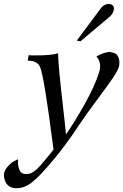

<svg xmlns="http://www.w3.org/2000/svg" viewBox="-107 -756 642 1001"><path d="M515 -419Q513 -396 483.5 -352.5Q454 -309 397.5 -233.5Q341 -158 307 -107Q232 7 165 85Q100 163 58.5 195.5Q17 228 -28 225Q-77 222 -86 166Q-90 141 -71.5 118Q-53 95 -33 84L-13 74Q-16 113 -2 137Q10 156 44 150Q67 146 99 112Q111 98 129 77Q147 56 159 40.5Q171 25 172 24Q124 -353 102 -407Q87 -440 37 -440L43 -469Q48 -466 107 -467.5Q166 -469 196 -478Q196 -447 202.5 -377.5Q209 -308 221 -204Q233 -100 237 -55Q283 -121 335.5 -215Q388 -309 410 -380Q415 -395 415 -409.5Q415 -424 412 -433Q409 -442 405 -449Q401 -456 398 -459L396 -462L400 -464Q403 -466 409 -468.5Q415 -471 422 -474.5Q429 -478 438 -480.5Q447 -483 456 -484Q459 -487 469.5 -484.5Q480 -482 491 -478.5Q502 -475 509.5 -459Q517 -443 515 -419ZM483 -726Q490 -715 484.5 -698Q479 -681 466 -670L313 -541L293 -544L422 -717Q433 -730 451 -734.5Q469 -739 483 -726Z"/></svg>

Font: GFS Artemisia
Style: Italic
Weight: 400
Italic angle: -12°
Designer: Takis Katsoulidis and George D. Matthiopoulos
Foundry: George Matthiopoulos and Takis Katsoulidis
Version: Version 1.0